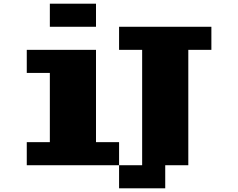

<svg xmlns="http://www.w3.org/2000/svg" viewBox="-20 -895 1290 1040"><path d="M250 -875H500V-750H250ZM625 -750H1125V-625H1000V0H875V125H625V0H750V-625H625ZM625 0H125V-125H250V-500H125V-625H500V-125H625Z"/></svg>

Font: Dogica Pixel
Style: Bold
Weight: 700
Designer: Roberto Mocci
Version: Version 001.000